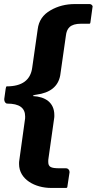

<svg xmlns="http://www.w3.org/2000/svg" viewBox="-20 -762 477 947"><path d="M299 165C311 165 312 166 313 154L323 88C323 87 323 86 323 86C323 77 316 68 305 68H273C230 68 218 61 218 36C218 29 218 24 219 20L247 -178C248 -182 248 -187 248 -194C248 -258 201 -285 144 -288C143 -288 142 -289 142 -289C142 -290 148 -294 159 -295C228 -304 267 -336 277 -390L305 -586C309 -621 325 -645 380 -645H419C423 -645 425 -645 426 -652L436 -725C436 -726 437 -727 437 -729C437 -734 432 -742 421 -742H350C305 -742 265 -732 229 -711C192 -690 171 -659 166 -618L139 -429C131 -367 89 -336 13 -336C11 -336 9 -332 8 -324L1 -274C1 -273 1 -272 1 -271C1 -261 7 -251 16 -251C75 -251 104 -230 104 -188C104 -181 104 -175 103 -172L75 30C74 34 74 40 74 47C74 123 153 165 232 165Z"/></svg>

Font: Libre Franklin ExtraBold
Style: Italic
Weight: 800
Italic angle: -8°
Designer: Pablo Impallari, Rodrigo Fuenzalida
Foundry: Impallari Type
Version: Version 1.002; ttfautohint (v1.5)